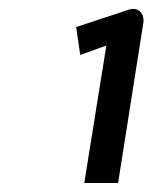

<svg xmlns="http://www.w3.org/2000/svg" viewBox="-20 -862 338 426"><path d="M149 -802 158 -740 216 -761 167 -456H242L298 -811C301 -829 289 -849 264 -840Z"/></svg>

Font: Charger Pro
Style: ExBdExtObl
Weight: 400
Designer: Jasper
Foundry: Cannot Into Space Fonts
Version: Version 1.09